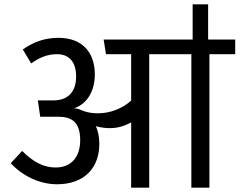

<svg xmlns="http://www.w3.org/2000/svg" viewBox="-20 -873 1114 893"><path d="M30 -114C82 -57 162 -16 245 -16C375 -16 442 -95 442 -204C442 -236 436 -263 426 -286C448 -280 470 -277 491 -277C528 -277 560 -287 590 -304V0H674V-621H870V0H954V-621H1074V-689H948V-853H876V-689H462L473 -621H590V-405C546 -366 490 -346 435 -346C408 -346 382 -350 358 -361C347 -366 335 -369 324 -369C389 -391 421 -454 421 -527C421 -628 364 -697 252 -697C187 -697 137 -678 86 -643L125 -578C162 -604 198 -621 245 -621C300 -621 334 -587 334 -517C334 -449 299 -406 228 -406H156L167 -330H252C309 -330 353 -309 353 -221C353 -142 311 -94 239 -94C183 -94 135 -119 83 -171Z"/></svg>

Font: FiraGO Unicode
Style: Regular
Weight: 400
Designer: bBox Type
Foundry: bBox Type GmbH
Version: Version 1.001;PS 001.001;hotconv 1.0.88;makeotf.lib2.5.64775